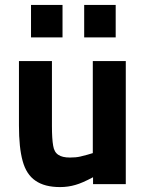

<svg xmlns="http://www.w3.org/2000/svg" viewBox="-20 -748 593 780"><path d="M224 12Q257 12 287 3Q313 -4 358 -28V0H491V-500H357V-126Q339 -120 306 -112Q289 -108 264 -108Q233 -108 217 -119Q200 -130 196 -156Q191 -184 191 -236V-500H57V-238Q57 -148 72 -94Q87 -39 124 -14Q161 12 224 12ZM106 -728V-596H234V-728ZM322 -728V-596H450V-728Z"/></svg>

Font: Online Auction - Bold
Style: Bold
Weight: 500
Designer: Mohamed Mostafa, the designer of Online Auction
Foundry: Kief Type Foundry
Version: ""